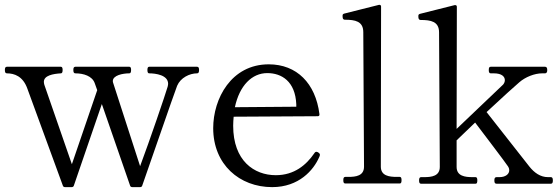

<svg xmlns="http://www.w3.org/2000/svg" viewBox="-40 -754 2290 788"><path d="M572 -480C567 -480 565 -475 565 -467C565 -458 567 -453 572 -453C599 -453 650 -446 650 -410C650 -407 649 -402 648 -398C639 -367 575 -179 535 -72L425 -412C424 -415 423 -418 423 -421C423 -445 464 -453 491 -453C496 -453 498 -458 498 -467C498 -475 496 -480 491 -480H269C263 -480 261 -475 261 -467C261 -458 263 -453 269 -453C303 -453 339 -442 349 -412L359 -384L255 -80L142 -406C141 -410 140 -414 140 -418C140 -444 177 -451 210 -453C215 -453 217 -458 217 -467C217 -475 215 -480 210 -480H-12C-18 -480 -20 -475 -20 -467C-20 -458 -18 -453 -12 -453C19 -453 54 -441 72 -391L218 8C219 12 223 14 227 14H254C258 14 262 12 263 8L378 -327L494 8C495 12 499 14 503 14H535C539 14 543 12 544 7C562 -43 675 -372 687 -402C701 -435 738 -453 769 -453C775 -453 777 -458 777 -467C777 -475 775 -480 769 -480Z M1268 -127C1265 -129 1262 -131 1259 -131C1256 -131 1253 -130 1250 -125C1217 -77 1168 -35 1092 -35C1003 -35 917 -94 917 -238C917 -251 918 -263 919 -275L1264 -277C1269 -277 1272 -280 1271 -286C1255 -412 1178 -490 1063 -490C909 -490 835 -349 835 -228C835 -79 943 14 1077 14C1187 14 1247 -56 1270 -109C1272 -113 1273 -116 1273 -119C1273 -122 1271 -125 1268 -127ZM1057 -454C1116 -454 1172 -420 1176 -326V-316L924 -314C943 -403 994 -454 1057 -454Z M1601 -1C1606 -1 1608 -5 1608 -15C1608 -23 1606 -28 1601 -28H1588C1558 -28 1523 -32 1523 -70L1524 -727C1524 -732 1521 -735 1515 -734C1485 -726 1386 -702 1372 -698C1367 -696 1366 -694 1366 -689C1366 -682 1366 -673 1376 -673C1417 -673 1451 -667 1451 -622L1454 -70C1454 -32 1420 -28 1390 -28H1377C1371 -28 1369 -23 1369 -15C1369 -5 1371 -1 1377 -1Z M2209 -27C2178 -27 2153 -45 2133 -70C2116 -91 1992 -249 1957 -294C2022 -355 2076 -403 2091 -416C2116 -438 2154 -453 2185 -453H2197C2203 -453 2206 -458 2206 -466C2206 -476 2203 -480 2197 -480H1974C1968 -480 1966 -476 1966 -466C1966 -458 1968 -453 1974 -453H1987C2020 -453 2032 -439 2032 -425C2032 -418 2029 -412 2025 -407C2015 -397 1895 -283 1834 -225L1835 -726C1835 -731 1832 -734 1826 -733C1796 -725 1697 -701 1683 -697C1678 -695 1677 -693 1677 -688C1677 -681 1677 -672 1687 -672C1728 -672 1762 -666 1762 -621L1765 -69C1765 -31 1731 -27 1701 -27H1688C1682 -27 1680 -22 1680 -14C1680 -4 1682 0 1688 0H1912C1917 0 1919 -4 1919 -14C1919 -22 1917 -27 1912 -27H1899C1869 -27 1834 -31 1834 -69V-178L1910 -251C1941 -210 2034 -88 2045 -71C2050 -63 2050 -58 2050 -55C2050 -39 2034 -27 2010 -27H1998C1991 -27 1989 -22 1989 -14C1989 -4 1991 0 1998 0H2221C2227 0 2229 -4 2229 -14C2229 -22 2227 -27 2221 -27Z"/></svg>

Font: Shippori Mincho OTF
Style: Regular
Weight: 400
Designer: FONTDASU
Foundry: FONTDASU / Google Inc. / but / Adobe
Version: Version 3.300;hotconv 1.0.109;makeotfexe 2.5.65596